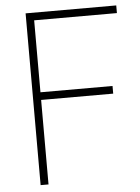

<svg xmlns="http://www.w3.org/2000/svg" viewBox="-53 -782 602 824"><g transform="rotate(-5 248.0 -370.0)"><path d="M88.5 0V-740H479V-707H122.5V-397H433V-364H122.5V0Z"/></g></svg>

Font: Encode Sans SmCnd Th
Style: Regular
Weight: 100
Width: 4
Designer: Multiple Designers
Foundry: Impallari Type
Version: Version 3.002; ttfautohint (v1.8.3) -l 8 -r 50 -G 200 -x 14 